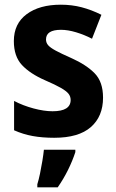

<svg xmlns="http://www.w3.org/2000/svg" viewBox="-20 -577 495 818"><path d="M419 -161Q419 -81 367 -35.5Q315 10 211 10Q160 10 119 2.5Q78 -5 40 -22V-147Q78 -127 123 -115Q168 -103 204 -103Q281 -103 281 -151Q281 -166 272 -177.5Q263 -189 239.5 -202.5Q216 -216 172 -235Q108 -263 73.5 -300Q39 -337 39 -402Q39 -476 93.5 -516.5Q148 -557 239 -557Q286 -557 328 -546Q370 -535 412 -514L372 -412Q339 -429 304 -439.5Q269 -450 240 -450Q176 -450 176 -409Q176 -395 185 -384.5Q194 -374 217 -361.5Q240 -349 283 -330Q348 -301 383.5 -264.5Q419 -228 419 -161ZM301 71Q289 108 270 146.5Q251 185 226 221H139V208Q145 189 150.5 162.5Q156 136 160.5 108.5Q165 81 167 61H301Z"/></svg>

Font: Noto Sans Khmer UI SemiCondensed
Style: Bold
Weight: 700
Width: 4
Designer: Danh Hong and the Monotype Design Team
Foundry: Monotype Imaging Inc.
Version: Version 2.002; ttfautohint (v1.8.4.7-5d5b)